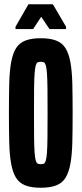

<svg xmlns="http://www.w3.org/2000/svg" viewBox="-20 -876 384 904"><path d="M172 8Q128 8 99.5 -3Q71 -14 55.5 -39Q40 -64 32.5 -105Q25 -146 23.5 -205Q22 -264 22 -344Q22 -424 23.5 -483Q25 -542 32.5 -583Q40 -624 55.5 -649Q71 -674 99.5 -685Q128 -696 172 -696Q216 -696 244.5 -685Q273 -674 288.5 -649Q304 -624 311.5 -583Q319 -542 320.5 -483Q322 -424 322 -344Q322 -264 320.5 -205Q319 -146 311.5 -105Q304 -64 288.5 -39Q273 -14 244.5 -3Q216 8 172 8ZM172 -103Q181 -103 186.5 -105.5Q192 -108 195.5 -119.5Q199 -131 201 -156.5Q203 -182 203.5 -227.5Q204 -273 204 -344Q204 -415 203.5 -460.5Q203 -506 201 -531.5Q199 -557 195.5 -568.5Q192 -580 186.5 -582.5Q181 -585 172 -585Q163 -585 157.5 -582.5Q152 -580 148.5 -568.5Q145 -557 143 -531.5Q141 -506 140.5 -460.5Q140 -415 140 -344Q140 -273 140.5 -227.5Q141 -182 143 -156.5Q145 -131 148.5 -119.5Q152 -108 157.5 -105.5Q163 -103 172 -103ZM53 -739V-750L114 -856H229L291 -750V-739H213L174 -797L136 -739Z"/></svg>

Font: Saira UltraCondensed ExtraBold
Style: Regular
Weight: 800
Width: 1
Designer: Hector Gatti with collaboration of the Omnibus-Type team
Foundry: Omnibus-Type
Version: Version 1.101